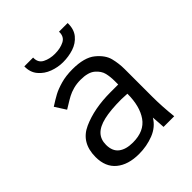

<svg xmlns="http://www.w3.org/2000/svg" viewBox="-209 -878 1018 1018"><g transform="rotate(-45 300.0 -369.5)"><path d="M69 -141.5Q69 -249.5 157.5 -289.2Q246 -329 368 -329H426V-356Q426 -387 419.5 -414.5Q413 -442 386 -465Q359 -488 303 -488Q273 -488 248.2 -481.2Q223.5 -474.5 204.8 -464.5Q186 -454.5 160.5 -438.5L140 -426L101 -487Q135 -509 159.5 -522.2Q184 -535.5 223.2 -546.8Q262.5 -558 311.5 -558Q400.5 -558 444 -522.2Q487.5 -486.5 497.8 -445.5Q508 -404.5 508 -363V-155Q508 -84 517 0H437Q436 -11.5 435 -33.5L432 -75Q405.5 -30.5 353.8 -10.2Q302 10 244 10Q163 10 116 -28.8Q69 -67.5 69 -141.5ZM426 -260Q393 -262 383 -262Q301 -262 251 -250.2Q201 -238.5 177.5 -213.5Q154 -188.5 154 -148.5Q154 -101 183 -78.5Q212 -56 264 -56Q349 -56 387.5 -111.2Q426 -166.5 426 -260ZM142 -749H208Q206.5 -711.5 236 -696.2Q265.5 -681 304 -681Q345 -681 374.2 -696Q403.5 -711 402 -749H467Q468 -701.5 444 -672.5Q420 -643.5 382.5 -631.2Q345 -619 303 -619Q265 -619 227.8 -632.8Q190.5 -646.5 165.8 -675.8Q141 -705 142 -749Z"/></g></svg>

Font: JuliaMono Latin
Style: Regular
Weight: 400
Monospace: yes
Designer: cormullion
Foundry: corm
Version: Version 0.049; ttfautohint (v1.8.4)